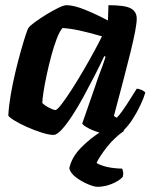

<svg xmlns="http://www.w3.org/2000/svg" viewBox="-20 -520 587 740"><path d="M186 0Q169 0 140.5 -9Q112 -18 83 -31Q54 -44 34 -56.5Q14 -69 12 -75Q14 -112 21.5 -155.5Q29 -199 39.5 -243Q50 -287 60.5 -324Q71 -361 79 -385.5Q87 -410 91 -414Q96 -421 115 -435Q134 -449 158.5 -464Q183 -479 204.5 -489.5Q226 -500 236 -500Q265 -500 309 -482Q353 -464 396 -441L398 -500Q462 -500 484.5 -487.5Q507 -475 507 -448Q507 -416 483 -319Q459 -222 419 -73L430 -66Q440 -76 454 -96Q468 -116 482 -138.5Q496 -161 507 -178Q516 -178 526.5 -173Q537 -168 540 -163Q534 -142 521 -114.5Q508 -87 491 -60.5Q474 -34 455.5 -17Q437 0 421 0Q395 0 367 -8Q339 -16 319.5 -26.5Q300 -37 297 -44L347 -188Q356 -216 365 -239Q374 -262 387 -301L382 -304Q366 -270 345 -229Q324 -188 302 -147.5Q280 -107 258 -73.5Q236 -40 217.5 -20Q199 0 186 0ZM194 -96Q200 -96 217 -118Q234 -140 256.5 -175Q279 -210 302 -249.5Q325 -289 344 -324Q363 -359 373 -380Q321 -395 286.5 -402.5Q252 -410 221 -412Q210 -400 199 -371.5Q188 -343 178 -306Q168 -269 160 -231.5Q152 -194 147.5 -164.5Q143 -135 143 -123Q153 -113 169.5 -104.5Q186 -96 194 -96ZM356 200Q343 200 319 190Q295 180 273.5 164Q252 148 247 129Q256 86 292.5 49Q329 12 371 -14L460 -17Q421 10 392 47Q363 84 352 108Q366 117 391 123Q416 129 451 130Q453 135 454.5 143Q456 151 453 162Q438 178 410.5 189Q383 200 356 200Z"/></svg>

Font: Texturina ExtraBold
Style: Italic
Weight: 800
Italic angle: -11°
Designer: Guillermo Torres Carreño
Foundry: Omnibus-Type
Version: Version 1.002; ttfautohint (v1.8.3)